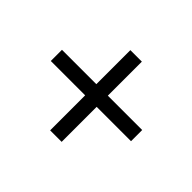

<svg xmlns="http://www.w3.org/2000/svg" viewBox="-113 -697 826 826"><g transform="rotate(45 300.0 -284.0)"><path d="M265 -40V-253H56V-321H265V-528H335V-321H544V-253H335V-40Z"/></g></svg>

Font: Nunito Sans 12pt ExtraLight 12pt Medium
Style: Regular
Weight: 500
Version: Version 3.101;gftools[0.9.27]